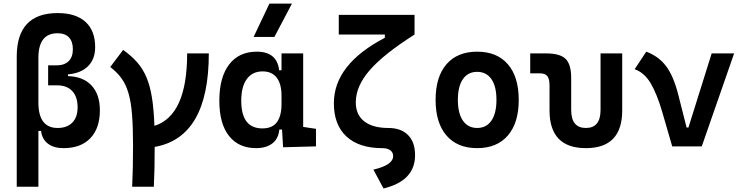

<svg xmlns="http://www.w3.org/2000/svg" viewBox="-20 -815 4142 1069"><path d="M334 9.8Q279.3 9.8 246.8 -15.1Q214.4 -40 208.5 -85.9H193.8V224.6H73.2V-499.5Q73.2 -742.2 300.8 -742.2Q401.9 -742.2 455.8 -693.4Q509.8 -644.5 509.8 -552.7Q509.8 -485.8 470.2 -446.5Q430.7 -407.2 358.4 -400.9V-391.1Q442.4 -389.2 489.3 -339.4Q536.1 -289.6 536.1 -201.2Q536.1 -101.1 483.2 -45.7Q430.2 9.8 334 9.8ZM193.8 -244.1Q193.8 -102.5 300.8 -102.5Q353.5 -102.5 382.8 -132.6Q412.1 -162.6 412.1 -217.8Q412.1 -275.9 382.3 -307.9Q352.5 -339.8 298.8 -339.8H248V-451.2H295.9Q338.4 -451.2 362.1 -474.4Q385.7 -497.6 385.7 -540.5Q385.7 -584 363.8 -606.9Q341.8 -629.9 300.8 -629.9Q193.8 -629.9 193.8 -493.2Z M715.8 224.6Q718.3 176.8 719.5 119.4Q720.7 62 720.7 -4.9Q720.7 -106.9 715.1 -177.5Q709.5 -248 695.3 -296.4Q681.2 -344.7 656.5 -378.9Q631.8 -413.1 593.8 -441.9L665.5 -537.1Q711.9 -504.4 743.9 -467.8Q775.9 -431.2 795.9 -383.5Q815.9 -335.9 826.2 -270.5Q836.4 -205.1 839.8 -114.3Q1022 -171.4 1022 -517.6H1142.6Q1142.6 -49.8 841.3 2.9Q841.3 67.4 840.1 122.8Q838.9 178.2 836.4 224.6Z M1406.2 9.8Q1308.6 9.8 1254.9 -58.3Q1201.2 -126.5 1201.2 -253.9Q1201.2 -384.3 1255.6 -455.8Q1310.1 -527.3 1409.7 -527.3Q1522.5 -527.3 1534.2 -423.8H1547.4V-517.6H1668V-108.4L1739.3 -97.7V0L1556.2 4.9L1550.3 -93.8H1535.2Q1530.3 -42 1495.8 -16.1Q1461.4 9.8 1406.2 9.8ZM1547.4 -235.4V-282.2Q1547.4 -348.1 1520.5 -382.8Q1493.7 -417.5 1441.9 -417.5Q1385.3 -417.5 1354.2 -375Q1323.2 -332.5 1323.2 -253.9Q1323.2 -100.1 1440.9 -100.1Q1496.1 -100.1 1521.7 -134.8Q1547.4 -169.4 1547.4 -235.4ZM1392.1 -609.4 1480 -794.9H1605.5L1507.8 -609.4Z M2115.2 234.4 2059.1 129.4Q2168.9 104 2168.9 54.2Q2168.9 33.2 2152.8 21.5Q2136.7 9.8 2107.9 9.8Q1979.5 9.8 1909.2 -54.9Q1838.9 -119.6 1838.9 -240.2Q1838.9 -456.5 2122.6 -604.5V-622.6H1866.2V-732.4H2288.1V-622.6Q2116.2 -513.7 2038.6 -424.3Q1960.9 -335 1960.9 -245.1Q1960.9 -175.8 2008.3 -139.2Q2055.7 -102.5 2141.6 -102.5Q2212.9 -102.5 2252 -63Q2291 -23.4 2291 49.3Q2291 191.9 2115.2 234.4Z M2636.7 9.8Q2526.4 9.8 2465.8 -60.5Q2405.3 -130.9 2405.3 -258.8Q2405.3 -387.2 2465.8 -457.3Q2526.4 -527.3 2636.7 -527.3Q2747.1 -527.3 2807.6 -457.3Q2868.2 -387.2 2868.2 -258.8Q2868.2 -130.9 2807.6 -60.5Q2747.1 9.8 2636.7 9.8ZM2636.7 -102.5Q2688 -102.5 2716.1 -143.3Q2744.1 -184.1 2744.1 -258.8Q2744.1 -334 2716.1 -374.5Q2688 -415 2636.7 -415Q2585.4 -415 2557.4 -374.5Q2529.3 -334 2529.3 -258.8Q2529.3 -184.1 2557.4 -143.3Q2585.4 -102.5 2636.7 -102.5Z M3242.2 9.8Q3039.6 9.8 3039.6 -200.2V-338.4Q3039.6 -376 3027.3 -391.4Q3015.1 -406.7 2984.9 -406.7H2932.1V-517.6H3021.5Q3098.1 -517.6 3129.2 -487.1Q3160.2 -456.5 3160.2 -380.9V-202.6Q3160.2 -102.5 3242.2 -102.5Q3323.7 -102.5 3323.7 -202.6V-517.6H3444.3V-200.2Q3444.3 9.8 3242.2 9.8Z M3722.7 0 3667.5 -190.4Q3637.7 -292.5 3602.8 -351.3Q3567.9 -410.2 3513.7 -429.7L3578.1 -527.3Q3646.5 -502 3688 -447.5Q3729.5 -393.1 3756.3 -288.1L3802.7 -105H3813L3942.4 -517.6H4067.4L3887.2 0Z"/></svg>

Font: Cascadia Mono PL SemiBold
Style: Regular
Weight: 600
Monospace: yes
Designer: Aaron Bell
Foundry: Saja Typeworks
Version: Version 2404.023; ttfautohint (v1.8.4)